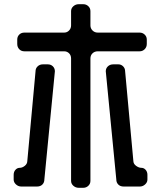

<svg xmlns="http://www.w3.org/2000/svg" viewBox="-20 -789 768 913"><path d="M318 71Q318 85 329 94.5Q340 104 354 104H376Q390 104 400 94.5Q410 85 410 71V-511Q410 -526 420 -535.5Q430 -545 445 -545H644Q658 -545 668 -555Q678 -565 678 -580V-601Q678 -615 668 -624.5Q658 -634 644 -634H445Q430 -634 420 -644Q410 -654 410 -668V-736Q410 -750 400 -759.5Q390 -769 376 -769H354Q340 -769 329 -759.5Q318 -750 318 -736V-668Q318 -654 308.5 -644Q299 -634 285 -634H96Q81 -634 71.5 -624.5Q62 -615 62 -601V-580Q62 -565 71.5 -555Q81 -545 96 -545H285Q299 -545 308.5 -535.5Q318 -526 318 -511ZM110 -25Q110 -10 98 -0.5Q86 9 74 9Q62 9 53.5 18.5Q45 28 45 42V65Q45 78 56 88Q67 98 81 98H156Q172 98 181.5 88.5Q191 79 191 64L241 -450Q241 -464 231.5 -473.5Q222 -483 207 -483H184Q169 -483 159 -473.5Q149 -464 149 -450ZM533 64Q533 79 542.5 88.5Q552 98 568 98H645Q659 98 670 88Q681 78 681 65V42Q681 28 672.5 18.5Q664 9 652 9Q640 9 627 -0.5Q614 -10 614 -25L575 -450Q575 -464 565.5 -473.5Q556 -483 543 -483H519Q503 -483 493 -473.5Q483 -464 483 -450Z"/></svg>

Font: WDXL Lubrifont TC
Style: Regular
Weight: 400
Designer: [WDXL Lubrifont] Copyright 2020-2022 (c) NightFurySL2001, Skr-ZERO; [ZCOOL QingKe HuangYou] Copyright 2018-2022 (c) The 
Version: Version 2.001;hotconv 1.1.1;makeotfexe 2.6.0